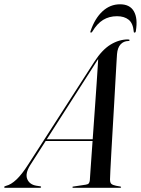

<svg xmlns="http://www.w3.org/2000/svg" viewBox="-74 -898 673 918"><path d="M70.5 -108.5Q45.5 -68.5 56.2 -42Q67 -15.5 100 -10L117 -7.5Q120 -7.5 121.2 -6.5Q122.5 -5.5 122.5 -3.5Q122.5 -2 121 -1Q119.5 0 116.5 0H-48Q-51.5 0 -52.8 -0.8Q-54 -1.5 -54 -3Q-54 -5.5 -51.8 -6.8Q-49.5 -8 -45 -9.5Q-21.5 -15 4.5 -39.5Q30.5 -64 60.5 -111L377.5 -603.5Q414.5 -660.5 455 -685Q495.5 -709.5 538 -709.5Q542 -709.5 543.8 -708.5Q545.5 -707.5 545.5 -705.5Q545.5 -704 544.2 -703Q543 -702 539.5 -702Q517 -701.5 502.5 -685.8Q488 -670 485.5 -639.5Q485 -633 483 -599.8Q481 -566.5 478.2 -515.5Q475.5 -464.5 472 -404.8Q468.5 -345 465 -284.8Q461.5 -224.5 458.5 -172.2Q455.5 -120 453.8 -84.5Q452 -49 452 -39.5Q452 -30 454.8 -23.8Q457.5 -17.5 468 -13.5Q478.5 -9.5 499.5 -6.5Q505 -6 505 -3Q505 -2 503.8 -1Q502.5 0 500 0H276.5Q275 0 273.5 -1Q272 -2 272 -3Q272 -4.5 273 -5.2Q274 -6 276 -6L336 -15Q347 -16.5 350.8 -21.8Q354.5 -27 355.5 -36Q356 -46 358.5 -80.8Q361 -115.5 364.5 -166Q368 -216.5 372.2 -274.8Q376.5 -333 380.5 -391Q384.5 -449 388 -498.8Q391.5 -548.5 393.5 -582.5Q395.5 -616.5 396 -626H402.5Q402 -625 400.2 -622.8Q398.5 -620.5 394.8 -614.8Q391 -609 383 -596.5ZM137 -224 141 -232H400L400.5 -224ZM485.5 -820.5Q448 -820.5 419.2 -803Q390.5 -785.5 367.5 -747Q365.5 -744 364 -743Q362.5 -742 361 -742Q359 -742 358.2 -743.8Q357.5 -745.5 359 -749.5Q379.5 -810 416 -843.8Q452.5 -877.5 500 -877.5Q547 -877.5 566.2 -843.8Q585.5 -810 575.5 -749.5Q575 -745.5 573.2 -743.8Q571.5 -742 569.5 -742Q568 -742 566.8 -743Q565.5 -744 565.5 -747Q562 -787 541 -803.8Q520 -820.5 485.5 -820.5Z"/></svg>

Font: Fraunces 120pt
Style: Italic
Weight: 400
Italic angle: -16°
Version: Version 1.000;[b76b70a41]